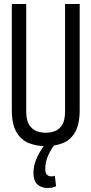

<svg xmlns="http://www.w3.org/2000/svg" viewBox="-20 -720 457 959"><path d="M39 -171V-700H111V-165Q111 -120 125.5 -97Q140 -74 162 -65.5Q184 -57 209 -57Q233 -57 255 -65.5Q277 -74 291 -97Q305 -120 305 -165V-700H378V-171Q378 -100 355.5 -60.5Q333 -21 294.5 -5.5Q256 10 208 10Q162 10 123.5 -5.5Q85 -21 62 -60.5Q39 -100 39 -171ZM218 219Q186 219 166.5 201Q147 183 147 143Q147 106 164.5 67.5Q182 29 213 -10L255 -1Q206 64 206 122Q206 145 215 153Q224 161 236 161Q247 161 254 158L260 210Q243 219 218 219Z"/></svg>

Font: Georama Condensed
Style: Regular
Weight: 400
Width: 3
Designer: Jean-Baptiste Levee
Foundry: Production Type
Version: Version 1.000